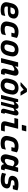

<svg xmlns="http://www.w3.org/2000/svg" viewBox="2566 -3422 867 6040"><g transform="rotate(90 3000.0 -401.5)"><path d="M366 -550Q439 -550 487 -524.5Q535 -499 553.5 -456.5Q572 -414 558 -364L554 -347Q534 -275 483 -244.5Q432 -214 339 -214H190L188 -207Q175 -156 195 -131Q218 -102 297 -102Q347 -102 386 -109.5Q425 -117 464 -130H482Q476 -106 470 -81Q464 -56 457 -30Q456 -26 452 -22Q439 -9 394.5 1.5Q350 12 283 12Q193 12 136.5 -18Q80 -48 59.5 -101.5Q39 -155 56 -224L85 -339Q111 -440 183 -495Q255 -550 366 -550ZM348 -440Q298 -440 266 -416Q234 -392 220 -336L210 -297H337Q371 -297 395 -311.5Q419 -326 426 -359Q436 -397 414 -419Q404 -429 388 -434.5Q372 -440 348 -440Z M982 -550Q1061 -550 1109 -531Q1157 -512 1170 -499Q1172 -495 1171 -490L1132 -335Q1130 -326 1117 -326H1008L1010 -336Q1015 -357 1020.5 -379.5Q1026 -402 1031 -420Q1005 -430 967 -430Q911 -430 874 -403.5Q837 -377 821 -315L800 -231Q793 -200 795 -176.5Q797 -153 812 -139Q837 -114 903 -114Q950 -114 989 -122.5Q1028 -131 1068 -147H1087Q1080 -119 1073 -91Q1066 -63 1059 -35Q1057 -29 1054 -27Q1041 -14 998 -1Q955 12 883 12Q792 12 737 -20.5Q682 -53 664 -111.5Q646 -170 665 -247L686 -332Q715 -444 793 -497Q871 -550 982 -550Z M1556 -550Q1628 -550 1677 -519Q1726 -488 1745 -430Q1764 -372 1746 -291L1729 -221Q1703 -107 1635.5 -47.5Q1568 12 1456 12Q1380 12 1328 -20Q1276 -52 1256.5 -110.5Q1237 -169 1256 -248L1274 -318Q1303 -434 1372 -492Q1441 -550 1556 -550ZM1540 -435Q1488 -435 1455 -405.5Q1422 -376 1408 -321L1385 -227Q1377 -194 1379.5 -168.5Q1382 -143 1397 -127Q1418 -106 1464 -106Q1516 -106 1546 -136Q1576 -166 1590 -218L1614 -310Q1623 -344 1620.5 -371Q1618 -398 1601 -414Q1580 -435 1540 -435Z M1940 -538H2073Q2085 -538 2081 -527Q2071 -489 2062 -451H2081Q2166 -550 2251 -550Q2314 -550 2343 -509Q2372 -468 2354 -397Q2338 -330 2321.5 -265.5Q2305 -201 2288 -133Q2285 -122 2289 -118Q2292 -115 2302 -115H2337Q2330 -89 2324 -63Q2318 -37 2311 -11Q2308 0 2297 0H2235Q2171 0 2150.5 -40Q2130 -80 2144 -136Q2160 -198 2174 -254Q2188 -310 2204 -373Q2214 -419 2171 -419Q2111 -419 2037 -349Q1993 -174 1950 0H1817Q1805 0 1809 -11Q1835 -118 1862 -225.5Q1889 -333 1916 -440Q1924 -468 1930 -493.5Q1936 -519 1940 -538Z M2756 -550Q2828 -550 2877 -519Q2926 -488 2945 -430Q2964 -372 2946 -291L2929 -221Q2903 -107 2835.5 -47.5Q2768 12 2656 12Q2580 12 2528 -20Q2476 -52 2456.5 -110.5Q2437 -169 2456 -248L2474 -318Q2503 -434 2572 -492Q2641 -550 2756 -550ZM2740 -435Q2688 -435 2655 -405.5Q2622 -376 2608 -321L2585 -227Q2577 -194 2579.5 -168.5Q2582 -143 2597 -127Q2618 -106 2664 -106Q2716 -106 2746 -136Q2776 -166 2790 -218L2814 -310Q2823 -344 2820.5 -371Q2818 -398 2801 -414Q2780 -435 2740 -435ZM2775 -815H2860Q2868 -815 2872.5 -811Q2877 -807 2885 -793Q2890 -784 2902.5 -763.5Q2915 -743 2930.5 -716Q2946 -689 2962 -662Q2978 -635 2991 -613H2892Q2874 -613 2865 -624Q2859 -633 2843.5 -654.5Q2828 -676 2803 -710H2797Q2757 -677 2729 -654Q2701 -631 2678 -613H2578Q2568 -613 2570 -622Q2571 -627 2575 -631Q2579 -635 2595 -650Q2610 -664 2634.5 -686.5Q2659 -709 2686.5 -734Q2714 -759 2738 -781Q2762 -803 2775 -815Z M3100 -538H3186Q3186 -538 3188 -512.5Q3190 -487 3192 -462H3209Q3238 -509 3267.5 -529.5Q3297 -550 3331 -550Q3370 -550 3389 -527Q3408 -504 3401 -462H3421Q3477 -550 3540 -550Q3582 -550 3601.5 -521Q3621 -492 3608 -439Q3588 -360 3568 -283Q3548 -206 3529 -129Q3526 -122 3530 -119Q3533 -115 3540 -115H3559Q3553 -89 3546.5 -63Q3540 -37 3534 -11Q3531 0 3520 0H3488Q3447 0 3426.5 -15.5Q3406 -31 3401.5 -56Q3397 -81 3404 -109Q3424 -182 3440.5 -247Q3457 -312 3475 -385Q3480 -405 3473.5 -412Q3467 -419 3453 -419Q3439 -419 3421.5 -410Q3404 -401 3381 -382Q3364 -317 3341 -223.5Q3318 -130 3285 0H3191Q3179 0 3183 -11Q3206 -104 3230 -198.5Q3254 -293 3278 -386Q3283 -406 3276.5 -412.5Q3270 -419 3256 -419Q3242 -419 3224.5 -411.5Q3207 -404 3185 -387Q3162 -295 3137.5 -197Q3113 -99 3088 0H2976Q2964 0 2968 -11Q2994 -118 3021 -225Q3048 -332 3075 -438Q3081 -464 3087.5 -489.5Q3094 -515 3100 -538Z M3721 -538H4020Q4031 -538 4028 -527Q4005 -434 3982 -341Q3959 -248 3935 -154Q3929 -133 3937 -125Q3944 -118 3964 -118H4116Q4109 -92 4102.5 -64.5Q4096 -37 4089 -11Q4086 0 4075 0H3942Q3875 0 3841 -21.5Q3807 -43 3799 -80Q3791 -117 3802 -161Q3818 -226 3834.5 -291Q3851 -356 3867 -420H3703Q3691 -420 3694 -431Q3701 -457 3707.5 -484.5Q3714 -512 3721 -538ZM3940 -794H4103Q4114 -794 4111 -783L4078 -654H3915Q3904 -654 3907 -665Z M4582 -550Q4661 -550 4709 -531Q4757 -512 4770 -499Q4772 -495 4771 -490L4732 -335Q4730 -326 4717 -326H4608L4610 -336Q4615 -357 4620.5 -379.5Q4626 -402 4631 -420Q4605 -430 4567 -430Q4511 -430 4474 -403.5Q4437 -377 4421 -315L4400 -231Q4393 -200 4395 -176.5Q4397 -153 4412 -139Q4437 -114 4503 -114Q4550 -114 4589 -122.5Q4628 -131 4668 -147H4687Q4680 -119 4673 -91Q4666 -63 4659 -35Q4657 -29 4654 -27Q4641 -14 4598 -1Q4555 12 4483 12Q4392 12 4337 -20.5Q4282 -53 4264 -111.5Q4246 -170 4265 -247L4286 -332Q4315 -444 4393 -497Q4471 -550 4582 -550Z M5072 -550Q5124 -550 5158 -525.5Q5192 -501 5213 -453H5230Q5235 -471 5240 -491Q5245 -511 5252 -538H5380Q5392 -538 5389 -527Q5364 -430 5338.5 -328.5Q5313 -227 5292 -142Q5285 -115 5309 -115H5341L5314 -10Q5311 0 5301 0H5255Q5204 0 5177.5 -23.5Q5151 -47 5147 -87H5130Q5101 -40 5063 -15Q5025 10 4972 10Q4920 10 4885 -18Q4850 -46 4838.5 -96Q4827 -146 4844 -213L4883 -364Q4902 -439 4931.5 -479.5Q4961 -520 4997 -535Q5033 -550 5072 -550ZM4992 -132Q5004 -119 5029 -119Q5063 -119 5096.5 -140Q5130 -161 5168 -206Q5178 -247 5188.5 -287.5Q5199 -328 5209 -369Q5186 -392 5159 -405.5Q5132 -419 5102 -419Q5070 -419 5049.5 -402Q5029 -385 5018 -344L4983 -209Q4969 -155 4992 -132Z M5780 -547Q5867 -547 5912.5 -535.5Q5958 -524 5966 -516Q5969 -513 5966 -505L5933 -382Q5930 -371 5917 -371H5808L5810 -379Q5813 -391 5815.5 -401.5Q5818 -412 5820 -419Q5807 -421 5792.5 -422Q5778 -423 5761 -423Q5706 -423 5680 -409.5Q5654 -396 5648 -370Q5643 -349 5653 -334Q5663 -319 5695 -314L5778 -302Q5861 -290 5888.5 -248Q5916 -206 5902 -150Q5880 -67 5813 -29Q5746 9 5641 9Q5545 9 5487.5 -7Q5430 -23 5419 -33Q5416 -36 5418 -42Q5426 -74 5432.5 -100Q5439 -126 5446 -153H5465Q5506 -131 5549 -123Q5592 -115 5659 -115Q5718 -115 5742 -128Q5766 -141 5772 -163Q5777 -186 5766 -201Q5755 -216 5714 -222L5630 -235Q5557 -246 5529 -289Q5501 -332 5515 -389Q5536 -471 5603 -509Q5670 -547 5780 -547Z"/></g></svg>

Font: Recursive Mn Lnr St
Style: Bold Italic
Weight: 700
Italic angle: -15°
Monospace: yes
Version: Version 1.079;hotconv 1.0.112;makeotfexe 2.5.65598; ttfautoh